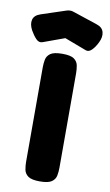

<svg xmlns="http://www.w3.org/2000/svg" viewBox="-177 -978 593 1037"><g transform="rotate(10 120.0 -459.5)"><path d="M119 9Q74 9 55 -4.5Q36 -18 32 -39.5Q28 -61 28 -83V-600Q28 -622 32 -643Q36 -664 55 -677.5Q74 -691 120 -691Q166 -691 184.5 -677.5Q203 -664 207 -643Q211 -622 211 -599V-82Q211 -60 207 -39Q203 -18 184 -4.5Q165 9 119 9ZM121 -928Q129 -928 135.5 -926Q142 -924 145 -923L274 -880Q306 -870 313 -844Q320 -818 304 -786Q291 -759 274 -742Q257 -725 240 -732L121 -777L3 -734Q-16 -727 -32.5 -744.5Q-49 -762 -63 -787Q-80 -819 -73.5 -844Q-67 -869 -34 -880L96 -923Q98 -924 105.5 -926Q113 -928 121 -928Z"/></g></svg>

Font: Fredoka
Style: Bold
Weight: 700
Designer: Ben Nathan
Foundry: Milena B. Brandão, Ben Nathan
Version: Version 2.001